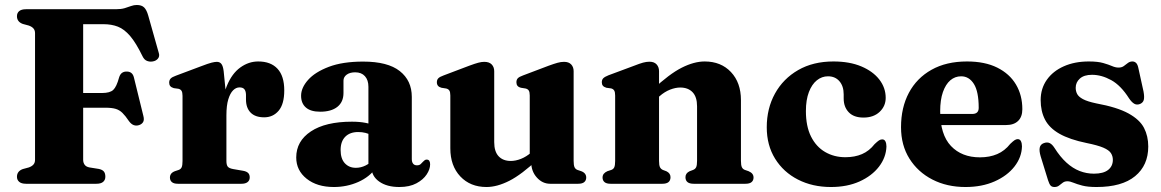

<svg xmlns="http://www.w3.org/2000/svg" viewBox="-20 -737 4658 770"><path d="M444.5 -700Q465.5 -700 479.8 -704.2Q494 -708.5 505.5 -712.8Q517 -717 528.5 -717Q548 -717 558 -707.2Q568 -697.5 574.5 -674.5L617 -524Q621 -511 613.2 -501.8Q605.5 -492.5 592 -490.5Q580.5 -488.5 569.5 -492.8Q558.5 -497 551.5 -511.5Q525.5 -565 502 -592.5Q478.5 -620 453 -630Q427.5 -640 395 -640H313.5V-96Q313.5 -84.5 319.5 -76.2Q325.5 -68 339 -65.5L376.5 -59.5Q390.5 -56.5 396.5 -49.2Q402.5 -42 402.5 -28Q402.5 -15.5 393.8 -7.8Q385 0 366.5 0H84.5Q66 0 57 -7.8Q48 -15.5 48 -28Q48 -50.5 71.5 -59L95.5 -65.5Q108 -70 114.2 -77.2Q120.5 -84.5 120.5 -96V-604Q120.5 -615.5 114.2 -622.8Q108 -630 95.5 -634.5L71.5 -641Q48 -649.5 48 -672Q48 -685 57 -692.5Q66 -700 84.5 -700ZM241.5 -364H389Q421 -364 434.2 -376.5Q447.5 -389 457.5 -426Q461.5 -439 469 -444.5Q476.5 -450 486.5 -450Q511 -451 517 -426.5L555 -272Q559 -256.5 554.2 -248Q549.5 -239.5 538.5 -235.5Q527 -231.5 516.5 -235.2Q506 -239 497 -251.5Q483 -272.5 471 -284.2Q459 -296 443.5 -300.5Q428 -305 403.5 -305H241.5Z M869.5 -269Q869.5 -343.5 889.8 -392.8Q910 -442 943.5 -466.2Q977 -490.5 1015.5 -490.5Q1066 -490.5 1093 -461.2Q1120 -432 1120 -374.5Q1120 -319.5 1097.5 -293Q1075 -266.5 1039.5 -266.5Q1003.5 -266.5 985 -285.5Q966.5 -304.5 966.5 -338V-357.5Q966 -372 960 -379.2Q954 -386.5 940.5 -386.5Q926.5 -386.5 914.8 -374.8Q903 -363 895.5 -338.5Q888 -314 888 -274ZM877 -451.5 888 -341.5V-91.5Q888 -76 893.2 -69Q898.5 -62 915 -59L955.5 -52Q969 -49.5 975.2 -43.2Q981.5 -37 981.5 -25.5Q981.5 -13.5 973 -6.8Q964.5 0 948.5 0H693.5Q677 0 669.2 -6.8Q661.5 -13.5 661.5 -25Q661.5 -33.5 666.2 -40Q671 -46.5 681.5 -50.5L696.5 -55.5Q705 -58.5 708.5 -66.2Q712 -74 712 -91.5V-352.5Q712 -366.5 708 -372.8Q704 -379 695.5 -381L677 -383.5Q667 -386.5 662.8 -391.8Q658.5 -397 658.5 -405.5Q658.5 -415.5 664.2 -421.8Q670 -428 685.5 -433.5L785.5 -471Q815.5 -482.5 828.8 -485.8Q842 -489 849.5 -489Q861.5 -489 868 -480.5Q874.5 -472 877 -451.5Z M1470 -66V-76.5L1457.5 -78V-389Q1457.5 -416 1443.5 -431.5Q1429.5 -447 1404.5 -447Q1383 -447 1370.2 -437.5Q1357.5 -428 1357.5 -413.5V-364Q1357.5 -328 1333 -308.5Q1308.5 -289 1264 -289Q1226 -289 1206.8 -305.8Q1187.5 -322.5 1187.5 -353Q1187.5 -385 1215.5 -416.5Q1243.5 -448 1298.8 -469Q1354 -490 1436.5 -490Q1535 -490 1583.2 -452Q1631.5 -414 1631.5 -348.5V-99Q1631.5 -87 1636.8 -80.5Q1642 -74 1652 -74Q1662 -74 1667.2 -79Q1672.5 -84 1677 -89Q1680 -92 1683.2 -94.5Q1686.5 -97 1691 -97Q1698.5 -97 1701.8 -91.8Q1705 -86.5 1705 -78Q1705 -58.5 1691.2 -37.5Q1677.5 -16.5 1650 -1.8Q1622.5 13 1581.5 13Q1531.5 13 1500.8 -8.8Q1470 -30.5 1470 -66ZM1168 -105.5Q1168 -171 1226.8 -210Q1285.5 -249 1391.5 -249Q1422.5 -249 1446.5 -244.2Q1470.5 -239.5 1487 -231L1473 -193.5Q1459.5 -200.5 1446 -204Q1432.5 -207.5 1416.5 -207.5Q1383.5 -207.5 1364.8 -188.8Q1346 -170 1346 -135.5Q1346 -100.5 1363 -82.2Q1380 -64 1407 -64Q1427.5 -64 1446.5 -73.5Q1465.5 -83 1477 -98.5L1488.5 -64.5Q1462.5 -27.5 1416.8 -7.2Q1371 13 1319 13Q1251.5 13 1209.8 -20.2Q1168 -53.5 1168 -105.5Z M2110.5 -86V-102.5L2104.5 -103.5V-354Q2104.5 -368 2100.5 -374Q2096.5 -380 2088 -382L2069.5 -385Q2059.5 -387.5 2055.2 -393Q2051 -398.5 2051 -407Q2051 -417 2056.5 -423Q2062 -429 2077.5 -434.5L2180.5 -473.5Q2202.5 -481.5 2216 -485.2Q2229.5 -489 2242 -489Q2261 -489 2270.8 -478.5Q2280.5 -468 2280.5 -451.5V-91.5Q2280.5 -74 2284.2 -66.2Q2288 -58.5 2296 -55.5L2311 -50.5Q2321.5 -46.5 2326.2 -40Q2331 -33.5 2331 -25Q2331 -13.5 2323.2 -6.8Q2315.5 0 2298.5 0H2186.5Q2155.5 0 2133 -25Q2110.5 -50 2110.5 -86ZM1786 -142V-354Q1786 -368 1782 -374Q1778 -380 1769.5 -382L1750.5 -385Q1741 -387.5 1736.5 -393Q1732 -398.5 1732 -407Q1732 -417 1737.8 -423Q1743.5 -429 1759 -434.5L1862 -473.5Q1885 -482 1898.2 -485.5Q1911.5 -489 1922 -489Q1942 -489 1952 -478.5Q1962 -468 1962 -451.5V-167Q1962 -129 1979.8 -110.2Q1997.5 -91.5 2028.5 -91.5Q2048 -91.5 2069.5 -100Q2091 -108.5 2111 -126L2130 -142.5L2156 -115L2138.5 -99.5Q2072 -37 2022.8 -12Q1973.5 13 1931 13Q1866 13 1826 -29.5Q1786 -72 1786 -142Z M2623 -451.5V-91.5Q2623 -74 2626.8 -66.5Q2630.5 -59 2638.5 -55.5L2653 -50Q2669 -42 2669 -26.5Q2669 0 2636.5 0H2428.5Q2412 0 2404.2 -6.8Q2396.5 -13.5 2396.5 -25Q2396.5 -33.5 2401.2 -39.8Q2406 -46 2416 -50.5L2431.5 -55.5Q2440 -58.5 2443.5 -66.2Q2447 -74 2447 -91.5V-354Q2447 -368 2443 -374.2Q2439 -380.5 2430.5 -382.5L2412 -385Q2402 -388 2397.8 -393.2Q2393.5 -398.5 2393.5 -407Q2393.5 -417 2399.2 -423Q2405 -429 2420 -435L2523.5 -473.5Q2545 -482 2558.8 -485.8Q2572.5 -489.5 2584.5 -489.5Q2603.5 -489.5 2613.2 -478.8Q2623 -468 2623 -451.5ZM2606.5 -335 2580.5 -362.5 2597.5 -378Q2664.5 -440.5 2714 -465.5Q2763.5 -490.5 2806 -490.5Q2871.5 -490.5 2911.5 -448Q2951.5 -405.5 2951.5 -335.5V-92Q2951.5 -74.5 2955.2 -66.5Q2959 -58.5 2967.5 -55.5L2982 -50.5Q2992.5 -46 2997.2 -39.8Q3002 -33.5 3002 -25Q3002 -13.5 2994.2 -6.8Q2986.5 0 2969.5 0H2762Q2729 0 2729 -26.5Q2729 -42 2745 -50L2759.5 -55.5Q2768.5 -59 2772 -66.8Q2775.5 -74.5 2775.5 -92V-310.5Q2775.5 -348.5 2757.5 -367.2Q2739.5 -386 2708 -386Q2689 -386 2667.2 -377.5Q2645.5 -369 2625.5 -351.5Z M3532 -344.5Q3532 -311.5 3507.8 -288.5Q3483.5 -265.5 3443 -265.5Q3404 -265.5 3383.8 -286.8Q3363.5 -308 3363.5 -342V-358.5Q3363.5 -391.5 3346.5 -411.2Q3329.5 -431 3300.5 -431Q3276 -431 3256 -415Q3236 -399 3224 -367.8Q3212 -336.5 3212 -291.5Q3212 -230.5 3232.5 -189.5Q3253 -148.5 3289 -127.5Q3325 -106.5 3370.5 -106.5Q3408 -106.5 3437 -119Q3466 -131.5 3487.5 -159Q3499 -170 3505.2 -174Q3511.5 -178 3518 -178Q3527 -178 3531 -169.8Q3535 -161.5 3535 -149.5Q3533.5 -105.5 3505 -68.5Q3476.5 -31.5 3427 -9.2Q3377.5 13 3312.5 13Q3238.5 13 3180.2 -16.8Q3122 -46.5 3088.5 -100.5Q3055 -154.5 3055 -226.5Q3055 -302 3088 -361.8Q3121 -421.5 3181 -456Q3241 -490.5 3322.5 -490.5Q3387 -490.5 3434 -470.8Q3481 -451 3506.5 -418Q3532 -385 3532 -344.5Z M4080 -299Q4080 -268.5 4063 -252Q4046 -235.5 4014.5 -235.5H3710V-280H3879Q3905 -280 3905 -304.5Q3905 -369.5 3885.8 -400.2Q3866.5 -431 3834.5 -431Q3810 -431 3791.2 -415Q3772.5 -399 3761.5 -367.8Q3750.5 -336.5 3750.5 -291Q3750.5 -197 3793.8 -151.5Q3837 -106 3910 -106Q3949 -106 3979.2 -119Q4009.5 -132 4031.5 -160Q4043 -171 4049.2 -175Q4055.5 -179 4061.5 -179Q4070.5 -179 4074.5 -170.5Q4078.5 -162 4078.5 -150Q4077.5 -106.5 4048.5 -69.2Q4019.5 -32 3968.8 -9.5Q3918 13 3852 13Q3777.5 13 3719.2 -17Q3661 -47 3627.2 -100.8Q3593.5 -154.5 3593.5 -227Q3593.5 -305.5 3625 -364.8Q3656.5 -424 3715.8 -457.2Q3775 -490.5 3858 -490.5Q3930 -490.5 3979.5 -465.8Q4029 -441 4054.5 -398Q4080 -355 4080 -299Z M4359.5 -437Q4327.5 -437 4310.8 -422Q4294 -407 4294 -385Q4294 -371.5 4299.8 -360.2Q4305.5 -349 4323 -339.5Q4340.5 -330 4376 -322.5Q4460.5 -307 4505.8 -282Q4551 -257 4568 -224Q4585 -191 4585 -149.5Q4585 -74 4532.2 -30.5Q4479.5 13 4377.5 13Q4342 13 4320.2 7.2Q4298.5 1.5 4285 -4.2Q4271.5 -10 4260.5 -10Q4249.5 -10 4242 -4.2Q4234.5 1.5 4227.2 7.2Q4220 13 4209 13Q4198.5 13 4193.2 7Q4188 1 4183 -14.5L4153.5 -110Q4147 -132 4149.8 -145Q4152.5 -158 4166 -163Q4179.5 -168 4189.5 -163.2Q4199.5 -158.5 4208.5 -144.5Q4231.5 -108 4256.8 -85Q4282 -62 4309.8 -51.2Q4337.5 -40.5 4367 -40.5Q4405 -40.5 4424 -55.5Q4443 -70.5 4443 -96Q4443 -111 4435.2 -123Q4427.5 -135 4404.8 -144.8Q4382 -154.5 4337.5 -163.5Q4269.5 -177.5 4229 -200.5Q4188.5 -223.5 4171 -257.2Q4153.5 -291 4153.5 -335.5Q4153.5 -382 4178.2 -417Q4203 -452 4246.5 -471.2Q4290 -490.5 4346.5 -490.5Q4383 -490.5 4404.5 -484.2Q4426 -478 4439.8 -472Q4453.5 -466 4466 -466Q4478.5 -466 4486.8 -472Q4495 -478 4503 -484.2Q4511 -490.5 4521.5 -490.5Q4530.5 -490.5 4536.8 -484Q4543 -477.5 4546 -461L4566 -370Q4570 -348.5 4567.2 -337Q4564.5 -325.5 4552 -320Q4539 -315 4528.8 -321Q4518.5 -327 4508 -342.5Q4475 -394.5 4436.2 -415.8Q4397.5 -437 4359.5 -437Z"/></svg>

Font: Fraunces
Style: Bold
Weight: 700
Version: Version 1.000;[b76b70a41]